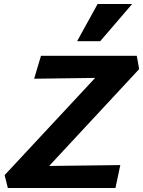

<svg xmlns="http://www.w3.org/2000/svg" viewBox="-20 -936 713 956"><path d="M19 0 3 -64 545 -646 598 -550 150 -544 184 -658H661L673 -592L134 -12L88 -108L579 -114L555 0ZM364 -731 466 -916H638L479 -731Z"/></svg>

Font: Ysabeau Office ExtraBold
Style: Italic
Weight: 800
Italic angle: -12°
Designer: Christian Thalmann (Catharsis Fonts)
Version: Version 2.001;gftools[0.9.30]; featfreeze: tnum,lnum,ss02